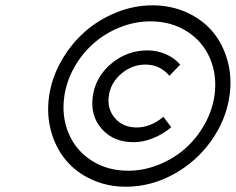

<svg xmlns="http://www.w3.org/2000/svg" viewBox="-20 -709 884 720"><path d="M551.8 -689Q621.6 -689 680.7 -662.1Q739.7 -635.3 777.8 -589.6Q815.9 -543.9 833.3 -481.4Q850.6 -418.9 840.8 -350.1Q827.6 -258.8 771.7 -180.4Q715.8 -102.1 630.6 -55.4Q545.4 -8.8 452.1 -8.8Q382.3 -8.8 323.5 -35.9Q264.6 -63 226.6 -108.9Q188.5 -154.8 171.4 -217.3Q154.3 -279.8 164.1 -348.1Q173.8 -416.5 209.2 -479.2Q244.6 -542 296.1 -588.1Q347.7 -634.3 414.6 -661.6Q481.4 -689 551.8 -689ZM221.2 -348.1Q210.4 -272.5 237.5 -208.5Q264.6 -144.5 323.7 -106.7Q382.8 -68.8 460.9 -68.8Q519.5 -68.8 575.7 -91.6Q631.8 -114.3 674.6 -152.1Q717.3 -189.9 746.6 -241.7Q775.9 -293.5 784.2 -350.1Q794.9 -425.8 767.6 -489.7Q740.2 -553.7 681.2 -591.3Q622.1 -628.9 543.9 -628.9Q485.4 -628.9 429.4 -606.4Q373.5 -584 330.6 -545.9Q287.6 -507.8 258.5 -456.3Q229.5 -404.8 221.2 -348.1ZM328.1 -349.1Q338.9 -421.9 397.9 -470.9Q457 -520 533.2 -520Q568.8 -520 601.6 -505.9Q634.3 -491.7 655.8 -466.8L615.2 -424.8Q579.6 -466.8 525.9 -466.8Q475.1 -466.8 435.1 -432.9Q395 -398.9 388.2 -350.1Q380.9 -300.8 411.1 -265.9Q441.4 -231 492.2 -231Q544.9 -231 592.8 -271L622.1 -231.9Q591.8 -206.1 554.4 -190.9Q517.1 -175.8 481 -175.8Q405.8 -175.8 361.6 -225.6Q317.4 -275.4 328.1 -349.1Z"/></svg>

Font: Trueno
Style: Italic
Weight: 400
Designer: Julieta Ulanovsky
Foundry: Julieta Ulanovsky
Version: Version 3.001b | FøM Fix